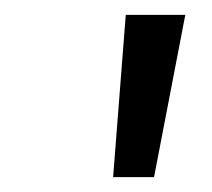

<svg xmlns="http://www.w3.org/2000/svg" viewBox="-20 -765 285 258"><path d="M132 -527 149 -745H229L187 -527Z"/></svg>

Font: Kosmopol Plus Jakarta Sans Italic It
Style: Regular
Weight: 400
Italic angle: -8.04999°
Designer: Gumpita Rahayu
Foundry: Tokotype
Version: Version 2.006